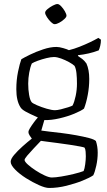

<svg xmlns="http://www.w3.org/2000/svg" viewBox="-20 -733 532 953"><path d="M224 200Q205 200 173.5 186Q142 172 109.5 151.5Q77 131 55 108.5Q33 86 33 70Q33 56 50 36Q67 16 91.5 -6Q116 -28 138 -45Q134 -50 127.5 -60Q121 -70 121 -78Q121 -84 128.5 -96.5Q136 -109 147 -124Q158 -139 168 -150Q125 -169 106.5 -179.5Q88 -190 82 -200Q61 -232 61 -290Q61 -336 69.5 -377Q78 -418 86 -439Q99 -447 128.5 -461.5Q158 -476 194 -488Q230 -500 260 -500Q274 -500 294.5 -494Q315 -488 322 -484Q347 -490 375 -501Q403 -512 428 -524Q453 -536 468 -545L481 -536Q481 -520 477.5 -505.5Q474 -491 470 -483Q423 -465 367 -459V-455Q378 -448 388 -440.5Q398 -433 409 -418Q423 -387 423 -341Q423 -301 415.5 -261.5Q408 -222 397 -194Q383 -183 349.5 -169Q316 -155 275 -145.5Q234 -136 200 -137L185 -85Q195 -83 223 -80Q251 -77 287 -72.5Q323 -68 359 -61.5Q395 -55 421.5 -48Q448 -41 456 -33Q465 -6 465 25Q465 57 458 89Q451 121 443 137Q426 149 390 163.5Q354 178 310 189Q266 200 224 200ZM253 -186Q264 -186 282.5 -190.5Q301 -195 318 -200.5Q335 -206 340 -209Q349 -226 355.5 -256.5Q362 -287 362 -318Q362 -347 359.5 -370Q357 -393 350 -406Q342 -414 323 -424.5Q304 -435 283.5 -442.5Q263 -450 248 -450Q233 -450 210.5 -444.5Q188 -439 167.5 -431.5Q147 -424 138 -418Q130 -400 125 -372.5Q120 -345 120 -318Q120 -288 124.5 -262Q129 -236 137 -226Q142 -220 164 -210.5Q186 -201 211.5 -193.5Q237 -186 253 -186ZM237 148Q255 148 285 143Q315 138 346 130.5Q377 123 395 116Q400 105 403 82Q406 59 406 43Q406 33 405 20Q404 7 400 0Q398 -2 377 -6Q356 -10 326.5 -14.5Q297 -19 266 -23Q235 -27 212 -30Q189 -33 183 -34Q166 -16 147 4Q128 24 115 39.5Q102 55 102 61Q102 69 118 83.5Q134 98 157 113Q180 128 202 138Q224 148 237 148ZM251 -613Q244 -613 233 -623.5Q222 -634 213 -648Q204 -662 204 -670Q204 -678 216 -688Q228 -698 242.5 -705.5Q257 -713 265 -713Q273 -713 283.5 -702Q294 -691 302 -677Q310 -663 310 -655Q310 -648 299 -638Q288 -628 274.5 -620.5Q261 -613 251 -613Z"/></svg>

Font: Texturina Thin
Style: Regular
Weight: 100
Designer: Guillermo Torres Carreño
Foundry: Omnibus-Type
Version: Version 1.002; ttfautohint (v1.8.3)